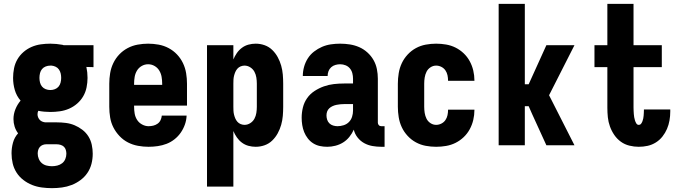

<svg xmlns="http://www.w3.org/2000/svg" viewBox="-20 -755 3540 998"><path d="M250 223Q224 223 197.5 219.5Q171 216 147 206.5Q123 197 101.5 180.5Q80 164 66 142Q52 120 46 94.5Q40 69 40 42Q40 14 47.5 -13.5Q55 -41 74 -62Q62 -78 56 -97Q50 -116 50 -136Q50 -162 60 -187Q70 -212 87 -232Q66 -256 57 -287Q48 -318 48 -350Q48 -375 53 -400Q58 -425 70.5 -446.5Q83 -468 102 -484.5Q121 -501 144 -511Q167 -521 192 -524.5Q217 -528 242 -528Q257 -528 273 -526.5Q289 -525 305 -522L311 -520H466V-406L429 -407Q432 -393 433.5 -379Q435 -365 435 -350Q435 -326 430 -301Q425 -276 412.5 -254.5Q400 -233 381 -216.5Q362 -200 339 -190Q316 -180 291 -176.5Q266 -173 242 -173Q226 -173 210 -174.5Q194 -176 179 -179Q177 -175 176 -170.5Q175 -166 175 -161Q175 -153 178 -145.5Q181 -138 186.5 -132Q192 -126 199.5 -123Q207 -120 215 -119H275Q299 -119 322.5 -116Q346 -113 367.5 -104Q389 -95 408 -80.5Q427 -66 439.5 -46Q452 -26 457 -2.5Q462 21 462 44Q462 71 455.5 96.5Q449 122 434.5 143.5Q420 165 398.5 181Q377 197 352.5 206.5Q328 216 302 219.5Q276 223 250 223ZM242 -287Q254 -287 265.5 -291.5Q277 -296 284.5 -305Q292 -314 295 -326Q298 -338 298 -350Q298 -362 295.5 -373Q293 -384 286.5 -393.5Q280 -403 269.5 -408Q259 -413 248 -414H242Q229 -414 217.5 -409.5Q206 -405 198.5 -396Q191 -387 188 -375Q185 -363 185 -350Q185 -338 188 -326Q191 -314 198.5 -305Q206 -296 217.5 -291.5Q229 -287 242 -287ZM250 109Q264 109 278 105.5Q292 102 303 93.5Q314 85 319.5 71.5Q325 58 325 44Q325 34 322 24Q319 14 312 7.5Q305 1 295 -2Q285 -5 275 -5H219Q211 -5 202 -1.5Q193 2 187 9Q181 16 178.5 25Q176 34 176 43Q176 57 181.5 70.5Q187 84 197.5 93Q208 102 222 105.5Q236 109 250 109Z M752 8Q725 8 697.5 3Q670 -2 645.5 -14.5Q621 -27 601.5 -47.5Q582 -68 569.5 -92.5Q557 -117 552.5 -144.5Q548 -172 548 -200V-320Q548 -347 552.5 -374.5Q557 -402 569 -427Q581 -452 600 -472Q619 -492 643.5 -505Q668 -518 695.5 -523Q723 -528 750 -528Q777 -528 804.5 -523Q832 -518 856.5 -505Q881 -492 900 -472Q919 -452 931 -427Q943 -402 947.5 -374.5Q952 -347 952 -320V-206H677V-200Q677 -182 680 -164.5Q683 -147 692.5 -132Q702 -117 718.5 -108Q735 -99 752 -99Q765 -99 777 -102Q789 -105 799 -112Q809 -119 814.5 -130.5Q820 -142 821 -154H950Q949 -130 941 -107.5Q933 -85 919.5 -65.5Q906 -46 887 -31Q868 -16 846 -7.5Q824 1 800 4.5Q776 8 752 8ZM823 -314V-320Q823 -338 820 -355.5Q817 -373 808 -388Q799 -403 783.5 -412Q768 -421 750 -421Q732 -421 716.5 -412Q701 -403 692 -388Q683 -373 680 -355.5Q677 -338 677 -320V-314Z M1056 215V-520H1193V-446Q1200 -463 1211 -479Q1222 -495 1237.5 -506.5Q1253 -518 1271.5 -523Q1290 -528 1309 -528Q1333 -528 1355.5 -520Q1378 -512 1395 -495.5Q1412 -479 1423.5 -458Q1435 -437 1441.5 -414Q1448 -391 1450 -367.5Q1452 -344 1452 -320V-200Q1452 -176 1450 -152.5Q1448 -129 1441.5 -106Q1435 -83 1423.5 -62Q1412 -41 1395 -24.5Q1378 -8 1355.5 0Q1333 8 1309 8Q1290 8 1271.5 3Q1253 -2 1237.5 -13.5Q1222 -25 1211 -41Q1200 -57 1193 -74V215ZM1251 -106Q1267 -106 1281 -115Q1295 -124 1302.5 -138Q1310 -152 1312.5 -168Q1315 -184 1315 -200V-320Q1315 -336 1312.5 -352Q1310 -368 1302.5 -382Q1295 -396 1281 -405Q1267 -414 1251 -414Q1241 -414 1231 -410Q1221 -406 1214 -398Q1207 -390 1203 -380.5Q1199 -371 1196.5 -361Q1194 -351 1193.5 -340.5Q1193 -330 1193 -320V-200Q1193 -190 1193.5 -179.5Q1194 -169 1196.5 -159Q1199 -149 1203 -139.5Q1207 -130 1214 -122Q1221 -114 1231 -110Q1241 -106 1251 -106Z M1681 8Q1661 8 1642.5 4Q1624 0 1608 -10Q1592 -20 1580 -35.5Q1568 -51 1561 -68.5Q1554 -86 1551 -105Q1548 -124 1548 -143Q1548 -170 1554.5 -196.5Q1561 -223 1576.5 -245Q1592 -267 1615 -282Q1638 -297 1663.5 -306Q1689 -315 1715.5 -318Q1742 -321 1769 -321H1815V-346Q1815 -360 1811.5 -374Q1808 -388 1799 -399Q1790 -410 1776.5 -415.5Q1763 -421 1748 -421Q1736 -421 1723.5 -417.5Q1711 -414 1701.5 -405.5Q1692 -397 1687.5 -385Q1683 -373 1683 -360H1554Q1554 -384 1560.5 -407.5Q1567 -431 1580 -451.5Q1593 -472 1612.5 -487Q1632 -502 1654 -511.5Q1676 -521 1700 -524.5Q1724 -528 1748 -528Q1774 -528 1799 -524Q1824 -520 1847 -510Q1870 -500 1889.5 -482.5Q1909 -465 1921.5 -443Q1934 -421 1939 -396Q1944 -371 1944 -346V-117Q1944 -110 1949 -104.5Q1954 -99 1962 -99H1979V8H1962Q1939 8 1916 4Q1893 0 1873 -11Q1853 -22 1838.5 -40.5Q1824 -59 1819 -81Q1810 -61 1796 -43.5Q1782 -26 1763.5 -14.5Q1745 -3 1723.5 2.5Q1702 8 1681 8ZM1734 -99Q1750 -99 1766 -104Q1782 -109 1793.5 -120.5Q1805 -132 1810 -148Q1815 -164 1815 -180V-214H1769Q1759 -214 1749 -213Q1739 -212 1729 -210Q1719 -208 1709 -203.5Q1699 -199 1691.5 -192Q1684 -185 1680.5 -175.5Q1677 -166 1677 -155Q1677 -144 1680.5 -133Q1684 -122 1692 -114Q1700 -106 1711.5 -102.5Q1723 -99 1734 -99Z M2247 8Q2220 8 2193 3Q2166 -2 2142 -15Q2118 -28 2099 -48.5Q2080 -69 2068.5 -93.5Q2057 -118 2052.5 -145.5Q2048 -173 2048 -200V-320Q2048 -347 2052.5 -374.5Q2057 -402 2068.5 -426.5Q2080 -451 2099 -471.5Q2118 -492 2142 -505Q2166 -518 2193 -523Q2220 -528 2247 -528Q2273 -528 2299 -523.5Q2325 -519 2348 -507.5Q2371 -496 2390 -478Q2409 -460 2421.5 -437Q2434 -414 2440 -388.5Q2446 -363 2446 -337V-335H2309V-336Q2309 -350 2306 -364Q2303 -378 2295 -389.5Q2287 -401 2274 -407.5Q2261 -414 2247 -414Q2231 -414 2217.5 -405Q2204 -396 2197 -382Q2190 -368 2187.5 -352Q2185 -336 2185 -320V-200Q2185 -184 2187.5 -168Q2190 -152 2197 -138Q2204 -124 2217.5 -115Q2231 -106 2247 -106Q2261 -106 2274 -112.5Q2287 -119 2295 -130.5Q2303 -142 2306 -156Q2309 -170 2309 -184V-185H2446V-183Q2446 -157 2440 -131.5Q2434 -106 2421.5 -83Q2409 -60 2390 -42Q2371 -24 2348 -12.5Q2325 -1 2299 3.5Q2273 8 2247 8Z M2572 0V-735H2708V-317H2728L2820 -520H2966L2834 -260L2966 0H2820L2746 -162L2728 -203H2708V0Z M3300 8Q3276 8 3251.5 2Q3227 -4 3207 -18.5Q3187 -33 3173 -53.5Q3159 -74 3150.5 -97.5Q3142 -121 3139.5 -145.5Q3137 -170 3137 -195V-406H3070V-520H3137V-735H3273V-520H3420V-406H3273V-195Q3273 -187 3273.5 -178.5Q3274 -170 3274.5 -162Q3275 -154 3276.5 -145.5Q3278 -137 3280.5 -129Q3283 -121 3287.5 -113.5Q3292 -106 3300 -106Q3308 -106 3312.5 -112Q3317 -118 3319.5 -125Q3322 -132 3323.5 -139Q3325 -146 3325.5 -153Q3326 -160 3326.5 -167.5Q3327 -175 3327 -182V-186H3464V-175Q3464 -152 3460 -129Q3456 -106 3447 -85Q3438 -64 3423.5 -45.5Q3409 -27 3389 -14.5Q3369 -2 3346.5 3Q3324 8 3300 8Z"/></svg>

Font: Iosevka SS18 Heavy
Style: Regular
Weight: 900
Monospace: yes
Designer: Belleve Invis
Foundry: Belleve Invis
Version: Version 25.1.1; ttfautohint (v1.8.4)